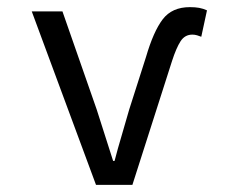

<svg xmlns="http://www.w3.org/2000/svg" viewBox="-20 -518 640 538"><path d="M249 0 69 -486H155L251 -211Q262 -176 274 -139Q286 -102 297 -67H301Q310 -102 321 -138.5Q332 -175 342 -211L389 -358Q410 -430 436 -464Q462 -498 512 -498Q527 -498 538 -496Q549 -494 560 -489L544 -415Q539 -417 532.5 -419Q526 -421 519 -421Q498 -421 486 -402.5Q474 -384 462 -347L351 0Z"/></svg>

Font: Source Code Variable
Style: Regular
Weight: 400
Monospace: yes
Designer: Paul D. Hunt, Teo Tuominen
Foundry: Adobe Systems Incorporated
Version: Version 1.010;hotconv 1.0.106;makeotfexe 2.5.65593